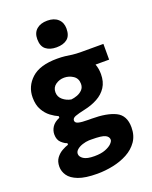

<svg xmlns="http://www.w3.org/2000/svg" viewBox="-171 -833 892 1129"><g transform="rotate(-20 275.0 -268.5)"><path d="M239 204.5Q163.5 204.5 120.5 188Q77.5 171.5 59.5 145.2Q41.5 119 41.5 89.5Q41.5 56.5 57.5 35.2Q73.5 14 95.2 2Q117 -10 133.5 -15V-25Q118 -29 98.2 -47Q78.5 -65 78.5 -99Q78.5 -124 93 -146Q107.5 -168 140 -181.5V-191.5Q118.5 -200.5 93.5 -219Q68.5 -237.5 50.8 -268.8Q33 -300 33 -346.5Q33 -416.5 85.5 -464.5Q138 -512.5 246 -512.5Q274 -512.5 295 -510Q315.5 -507 338.2 -504Q361 -501 395 -501H532V-402.5H447Q458 -374.5 458 -339.5Q458 -291 436.5 -258Q415 -225 378.2 -205Q341.5 -185 296.5 -175.5Q255 -166.5 235 -159Q215 -151.5 215 -136.5Q215 -122 234.5 -116.8Q254 -111.5 296.5 -111.5H316.5Q412 -111.5 465.8 -85Q519.5 -58.5 519.5 16Q519.5 67.5 494.5 103.5Q469.5 139.5 428.2 161.8Q387 184 337.5 194.2Q288 204.5 239 204.5ZM243.5 -258.5Q261 -260 280.8 -267.2Q300.5 -274.5 314.2 -288.8Q328 -303 328 -325.5Q328 -359.5 302.5 -376.5Q277 -393.5 246.5 -393.5Q217 -393.5 193.2 -376.8Q169.5 -360 169.5 -330Q169.5 -301 192 -282.2Q214.5 -263.5 243.5 -258.5ZM257.5 101.5Q299 101.5 326 91Q353 80.5 366.5 66.8Q380 53 380 43Q380 24.5 359.8 13.8Q339.5 3 274 3H258.5Q238 4 217.2 10.8Q196.5 17.5 182.8 29Q169 40.5 169 55.5Q169 73.5 190 87.5Q211 101.5 257.5 101.5ZM267 -576Q225.5 -576 200.8 -595.8Q176 -615.5 176 -660Q176 -699.5 200.8 -721Q225.5 -742.5 268 -742.5Q310.5 -742.5 334.8 -720.2Q359 -698 359 -660Q359 -615.5 334.5 -595.8Q310 -576 267 -576Z"/></g></svg>

Font: Heraclito
Style: Bold
Weight: 700
Designer: Kostas Bartsokas (font) & Cristiano Sobral (main changes)
Foundry: Kostas Bartsokas (font) & Cristiano Sobral (main changes)
Version: Version 1.00;July 8, 2020;FontCreator 13.0.0.2655 64-bit